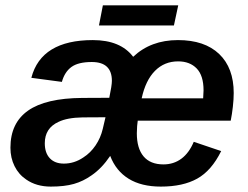

<svg xmlns="http://www.w3.org/2000/svg" viewBox="-20 -688 929 718"><path d="M495.1 -236.8Q492.2 -219.7 491.7 -189.5Q491.7 -133.3 516.8 -103.3Q542 -73.2 591.3 -73.2Q629.4 -73.2 658.2 -94.5Q687 -115.7 704.6 -157.7L807.1 -123Q771 -49.8 717.5 -20Q664.1 9.8 581.5 9.8Q508.8 9.8 461.2 -19.5Q413.6 -48.8 392.1 -105Q360.4 -58.1 322.3 -32.2Q291.5 -10.3 256.3 -0.2Q221.2 9.8 169.9 9.8Q116.2 9.8 78.1 -16.6Q49.8 -35.6 34.4 -66.7Q19 -97.7 19 -135.7Q19 -228 85 -274.4Q150.9 -320.8 287.6 -321.8L388.7 -322.3Q398.4 -368.7 398.4 -385.7Q398.4 -456.1 323.2 -456.1Q272.5 -456.1 247.1 -437.5Q221.7 -418.9 211.4 -381.8L97.2 -397Q115.7 -467.8 173.3 -502.9Q231 -538.1 327.1 -538.1Q430.7 -538.1 478 -475.6Q543.9 -538.1 645.5 -538.1Q745.1 -538.1 799.6 -486.1Q854 -434.1 854 -340.3Q854 -316.4 850.8 -288.8Q847.7 -261.2 842.8 -236.8ZM509.8 -320.3H739.7L741.2 -350.1Q741.2 -405.3 715.6 -431.9Q689.9 -458.5 646 -458.5Q594.7 -458.5 559.6 -423.1Q524.4 -387.7 509.8 -320.3ZM147.5 -152.3Q147.5 -116.2 166.3 -96.2Q185.1 -76.2 218.8 -76.2Q257.8 -76.2 291.5 -99.1Q318.4 -116.2 337.4 -144.3Q356.4 -172.4 364.3 -206.1L374.5 -249.5L288.6 -249Q231.4 -248 199.2 -232.4Q147.5 -209 147.5 -152.3ZM646.5 -668 630.4 -592.8H350.1L364.7 -668Z"/></svg>

Font: Arimo SemiBold
Style: Italic
Weight: 600
Italic angle: -12°
Version: Version 1.33